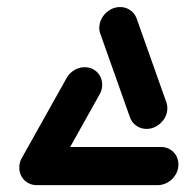

<svg xmlns="http://www.w3.org/2000/svg" viewBox="-20 -539 566 559"><path d="M499.3 -55.6Q498.1 -40.4 489.4 -27.6Q480.7 -14.8 467.4 -7.4Q454.1 0 438.9 0H87Q71.9 0 59.8 -7.4Q47.8 -14.8 41.5 -27.6Q35.2 -40.4 36.3 -55.6Q37.4 -70.7 46.1 -83.5Q54.8 -96.3 68.1 -103.7Q81.5 -111.1 96.7 -111.1H448.5Q463.7 -111.1 475.7 -103.7Q487.8 -96.3 494.1 -83.5Q500.4 -70.7 499.3 -55.6ZM226.7 -343.3Q241.9 -343.3 253.9 -335.9Q265.9 -328.5 272.2 -315.7Q278.5 -303 277.4 -287.8Q276.3 -274.8 269.3 -263L138.5 -29.3L42.2 -76.7L174.4 -312.6Q182.2 -326.3 196.3 -334.8Q210.4 -343.3 226.7 -343.3ZM269.3 -463Q270.7 -477.8 279.3 -490.6Q287.8 -503.3 301.1 -510.9Q314.4 -518.5 329.6 -518.5Q345.9 -518.5 358.9 -509.6Q371.9 -500.7 377.4 -486.3L463.7 -243Q468.1 -232.2 467 -219.3Q465.9 -204.4 457.2 -191.7Q448.5 -178.9 435.2 -171.3Q421.9 -163.7 406.7 -163.7Q390.4 -163.7 377.4 -172.6Q364.4 -181.5 358.9 -195.9L272.6 -439.3Q268.1 -450 269.3 -463Z"/></svg>

Font: 26F Galaxy Sans Oblique
Style: Regular
Weight: 400
Italic angle: -5°
Designer: C₂₉H₂₅N₃O₅
Version: Version 1.200;FEAKit 1.0